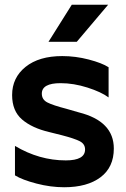

<svg xmlns="http://www.w3.org/2000/svg" viewBox="-20 -776 529 808"><path d="M312 -303Q459 -266 459 -151Q459 -72 403 -30Q347 12 250 12Q193 12 133.5 -3.5Q74 -19 43 -38V-162Q145 -101 257 -101Q338 -101 338 -147Q338 -170 316 -181.5Q294 -193 240 -207L188 -220Q115 -237 73 -273Q31 -309 31 -376Q31 -449 87.5 -494.5Q144 -540 242 -540Q298 -540 353.5 -525.5Q409 -511 437 -493V-366Q406 -389 348 -407.5Q290 -426 235 -426Q156 -426 156 -382Q156 -357 179 -345Q202 -333 260 -318ZM282 -756H435L303 -600H184Z"/></svg>

Font: Roundo SemiBold
Style: Regular
Weight: 600
Designer: Namrata Goyal (Gurmukhi), Shiva Nallaperumal (Latin)
Foundry: Indian Type Foundry
Version: Version 1.000;PS 1.0;hotconv 1.0.88;makeotf.lib2.5.647800